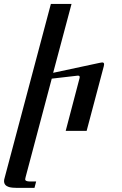

<svg xmlns="http://www.w3.org/2000/svg" viewBox="-41 -647 602 949"><path d="M472.2 -320.3 387.2 0H283.7L352.1 -260.3Q353 -264.6 353 -266.1Q353 -274.4 341.3 -272.9L214.8 -258.3L85.9 227.1Q83.5 235.8 83.5 238.3Q83.5 242.7 85.9 245.1Q91.8 250 108.9 250H137.7L129.4 281.7H44.4Q18.1 281.7 2.9 277.3Q-20.5 270 -21 248.5Q-21 241.2 -18.6 233.9L210.4 -627.4H312.5L221.7 -287.1L451.7 -336.4Q460 -338.4 463.9 -338.4Q473.1 -338.4 473.6 -330.1Q473.6 -326.7 472.2 -320.3Z"/></svg>

Font: Arian Grqi
Style: Regular
Weight: 400
Designer: Ruben Hakobyan (Tarumian)
Foundry: Ruben Hakobyan (Tarumian)
Version: Version 1.003